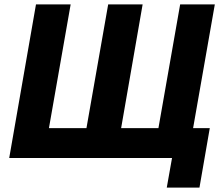

<svg xmlns="http://www.w3.org/2000/svg" viewBox="-20 -720 1022 875"><path d="M702 -136H532L630 -700H473L374 -136H203L302 -700H144L22 0H764L740 135H889L936 -136H860L959 -700H801Z"/></svg>

Font: Fixel Text 20240404
Style: Bold Italic
Weight: 700
Width: 4
Italic angle: -10°
Designer: AlfaBravo + MacPaw
Foundry: Kyrylo Tkachov, Marchela Mozhyna, Serhii Makarenko, Maria Weinstein, Zakhar Kryvoshyya
Version: Version 1.211;Glyphs 3.2 (3225)